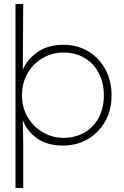

<svg xmlns="http://www.w3.org/2000/svg" viewBox="-20 -703 610 943"><path d="M490 -235Q490 -297 465 -344.5Q440 -392 395 -418.5Q350 -445 292 -445Q237 -445 190 -418Q143 -391 115.5 -343Q88 -295 88 -235Q88 -176 115.5 -128.5Q143 -81 190 -53.5Q237 -26 292 -26Q350 -26 395 -52Q440 -78 465 -125.5Q490 -173 490 -235ZM528 -235Q528 -161 495.5 -105Q463 -49 409 -18.5Q355 12 290 12Q212 12 161.5 -24Q111 -60 92 -114L94 -12V220H56V-683H94V-675L92 -360Q111 -409 163 -446Q215 -483 290 -483Q361 -483 415 -450Q469 -417 498.5 -360.5Q528 -304 528 -235Z"/></svg>

Font: Kreadon
Style: Regular
Weight: 400
Designer: kohakuno
Foundry: StudioGnu
Version: Version 1.000;Glyphs 3.1.2 (3151)